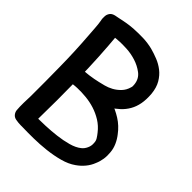

<svg xmlns="http://www.w3.org/2000/svg" viewBox="-211 -827 952 952"><g transform="rotate(45 265.5 -351.0)"><path d="M74 13Q88 14 100 8.5Q112 3 121.5 -6.5Q131 -16 136.5 -28Q142 -40 142 -51Q145 -199 142.5 -347.5Q140 -496 126 -645Q125 -651 131 -658Q137 -665 143.5 -671.5Q150 -678 154.5 -684Q159 -690 154.5 -694.5Q150 -699 134 -700Q118 -701 84 -699Q71 -698 57 -696.5Q43 -695 33 -689Q23 -683 18.5 -670Q14 -657 18 -633Q22 -609 23.5 -583.5Q25 -558 27 -534Q35 -429 36 -324Q37 -274 37 -224Q37 -174 37 -123Q36 -100 35.5 -72.5Q35 -45 37 -22Q39 -8 48.5 2Q58 12 74 13ZM117 16Q151 17 194 16.5Q237 16 281.5 11Q326 6 366.5 -5Q407 -16 435 -36Q457 -51 474 -71.5Q491 -92 500 -116Q518 -157 513 -204Q511 -228 501 -250.5Q491 -273 476 -292Q450 -327 415 -349Q380 -371 342 -383.5Q304 -396 264 -400Q224 -404 187 -401Q170 -399 154 -397.5Q138 -396 123 -392Q117 -390 109.5 -387.5Q102 -385 97 -384Q95 -384 92.5 -385Q90 -386 88 -386Q69 -384 56.5 -366.5Q44 -349 46 -330Q46 -316 53.5 -305.5Q61 -295 77 -296Q84 -296 92 -299Q100 -302 108 -304Q140 -312 172 -313Q200 -314 231.5 -311Q263 -308 293 -298.5Q323 -289 350.5 -272Q378 -255 399 -228Q408 -217 415.5 -205Q423 -193 423 -179Q425 -161 417 -143.5Q409 -126 396 -116Q375 -99 340.5 -89.5Q306 -80 268 -75.5Q230 -71 193.5 -69.5Q157 -68 132 -68H131Q117 -68 101 -76Q85 -84 77 -84Q58 -84 47 -70Q36 -56 37 -39Q38 -28 38.5 -21Q39 -14 41 -9.5Q43 -5 47 -1Q51 3 57 8Q61 11 69 12.5Q77 14 86 15Q95 16 104 16Q113 16 117 16ZM158 -624Q174 -625 205.5 -623.5Q237 -622 269.5 -612Q302 -602 328.5 -582Q355 -562 359 -527Q361 -513 358 -505Q351 -479 334 -461.5Q317 -444 297.5 -433.5Q278 -423 258.5 -418Q239 -413 226 -410Q201 -404 168.5 -399.5Q136 -395 111 -396Q108 -399 106.5 -397Q105 -395 103 -390.5Q101 -386 99.5 -382.5Q98 -379 95 -379Q75 -381 68.5 -379.5Q62 -378 64 -354Q64 -345 68 -333Q72 -321 77 -312Q82 -303 88.5 -298.5Q95 -294 100 -300Q116 -317 147 -321.5Q178 -326 214.5 -327.5Q251 -329 288.5 -334Q326 -339 354 -358Q378 -373 397.5 -391Q417 -409 430.5 -432.5Q444 -456 449.5 -485.5Q455 -515 452 -553Q448 -593 432 -620Q416 -647 393.5 -664.5Q371 -682 344.5 -692.5Q318 -703 292 -710Q259 -718 227 -719Q195 -720 160 -718Q145 -717 134.5 -715.5Q124 -714 114.5 -712.5Q105 -711 95.5 -709Q86 -707 72 -704Q60 -702 49 -699.5Q38 -697 30.5 -691Q23 -685 19 -674.5Q15 -664 16 -646Q17 -629 25 -613.5Q33 -598 46 -597Q54 -596 63.5 -602Q73 -608 81 -610Q92 -614 101 -616.5Q110 -619 118.5 -620.5Q127 -622 136.5 -622.5Q146 -623 158 -624Z"/></g></svg>

Font: Balpaq
Style: Regular
Weight: 400
Designer: Abay Emes
Version: Version 1.000